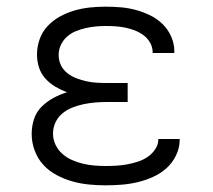

<svg xmlns="http://www.w3.org/2000/svg" viewBox="-20 -548 640 576"><path d="M297 8Q272 8 246.5 5.5Q221 3 196.5 -4Q172 -11 149.5 -23Q127 -35 110 -53.5Q93 -72 84 -96.5Q75 -121 75 -146Q75 -169 82 -190.5Q89 -212 104.5 -227.5Q120 -243 140 -254Q160 -265 181 -271Q163 -278 146 -288Q129 -298 116 -312.5Q103 -327 97 -345.5Q91 -364 91 -384Q91 -408 99 -430.5Q107 -453 123 -470Q139 -487 160 -498.5Q181 -510 203.5 -516.5Q226 -523 249.5 -525.5Q273 -528 297 -528Q320 -528 343 -526Q366 -524 388 -518Q410 -512 430.5 -502Q451 -492 467.5 -476Q484 -460 493.5 -438.5Q503 -417 503 -394V-389H438V-391Q438 -406 430.5 -419.5Q423 -433 411 -442Q399 -451 385 -456.5Q371 -462 356.5 -465Q342 -468 327 -469Q312 -470 297 -470Q282 -470 266.5 -468.5Q251 -467 236 -463.5Q221 -460 206.5 -454Q192 -448 180.5 -437.5Q169 -427 162.5 -413Q156 -399 156 -383Q156 -367 162.5 -353Q169 -339 181.5 -329Q194 -319 208.5 -313.5Q223 -308 238 -304.5Q253 -301 268.5 -300Q284 -299 300 -299H363V-242H300Q283 -242 265.5 -240.5Q248 -239 231 -235.5Q214 -232 197.5 -225.5Q181 -219 167.5 -208Q154 -197 146.5 -181Q139 -165 139 -147Q139 -130 146.5 -114Q154 -98 167 -86.5Q180 -75 196 -68Q212 -61 228.5 -57Q245 -53 262.5 -51.5Q280 -50 297 -50Q313 -50 329.5 -51Q346 -52 362 -55Q378 -58 393.5 -63Q409 -68 422.5 -77Q436 -86 445.5 -100Q455 -114 455 -130V-131H519V-128Q519 -104 508 -81.5Q497 -59 479 -43Q461 -27 438.5 -17Q416 -7 393 -1.5Q370 4 345.5 6Q321 8 297 8Z"/></svg>

Font: Iosevka Light Extended
Style: Regular
Weight: 300
Width: 7
Monospace: yes
Designer: Belleve Invis
Foundry: Belleve Invis
Version: Version 32.5.0; ttfautohint (v1.8.4)